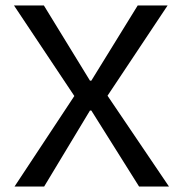

<svg xmlns="http://www.w3.org/2000/svg" viewBox="-20 -680 665 700"><path d="M33 0 251 -330 31 -660H140L308 -386H313L482 -660H591L372 -331L596 0H487L313 -277H308L141 0Z"/></svg>

Font: Bricolage Grotesque 20pt
Style: Regular
Weight: 400
Version: Version 1.001;gftools[0.9.33.dev8+g029e19f]